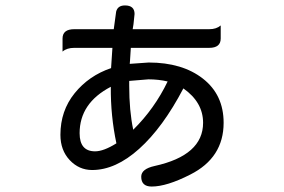

<svg xmlns="http://www.w3.org/2000/svg" viewBox="-20 -601 1040 703"><path d="M386.7 -351.6 391.6 -425.8H252Q224.6 -425.8 209 -412.1Q209 -425.8 209 -460Q209 -494.1 252 -494.1H396.5L405.3 -558.6Q411.1 -581.1 437.5 -581.1Q472.7 -581.1 472.7 -549.8L468.8 -512.7L465.8 -494.1H746.1Q772.5 -494.1 788.1 -507.8Q788.1 -494.1 788.1 -460Q788.1 -425.8 746.1 -425.8H459L456.1 -379.9L455.1 -367.2L524.4 -372.1Q647.5 -372.1 723.1 -313Q798.8 -253.9 798.8 -151.4Q798.8 -23.4 676.8 38.1Q590.8 82 535.2 82Q497.1 82 497.1 45.9Q497.1 17.6 545.9 6.8Q723.6 -32.2 723.6 -151.4Q723.6 -226.6 651.4 -277.3Q576.2 -133.8 489.7 -56.2Q403.3 21.5 317.4 21.5Q269.5 21.5 235.4 -14.6Q201.2 -50.8 201.2 -107.4Q201.2 -195.3 253.4 -259.8Q305.7 -324.2 386.7 -351.6ZM453.1 -304.7V-288.1Q453.1 -195.3 467.8 -126Q545.9 -203.1 593.8 -302.7Q560.5 -310.5 523.4 -310.5L453.1 -304.7ZM385.7 -283.2Q271.5 -223.6 271.5 -113.3Q271.5 -46.9 328.1 -46.9Q359.4 -46.9 406.2 -76.2Q384.8 -176.8 385.7 -283.2Z"/></svg>

Font: YuPearl-Regular
Style: Regular
Weight: 400
Designer: Max Yao
Foundry: Max-Everyday
Version: Version 1.011; ttfautohint (v1.8.3)